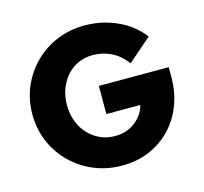

<svg xmlns="http://www.w3.org/2000/svg" viewBox="-104 -827 1014 955"><g transform="rotate(-15 403.0 -350.0)"><path d="M413 11Q335 11 268.5 -16.5Q202 -44 151.5 -93.5Q101 -143 73 -208.5Q45 -274 45 -350Q45 -426 73 -491.5Q101 -557 150.5 -606.5Q200 -656 266.5 -683.5Q333 -711 410 -711Q498 -711 576.5 -675.5Q655 -640 704 -575L583 -470Q550 -514 506 -536Q462 -558 410 -558Q370 -558 335.5 -542.5Q301 -527 276 -498.5Q251 -470 237 -432.5Q223 -395 223 -350Q223 -305 237.5 -266.5Q252 -228 278 -200Q304 -172 339 -156Q374 -140 416 -140Q456 -140 488.5 -155Q521 -170 544 -196.5Q567 -223 576 -257H401V-402H761V-353Q761 -274 735.5 -207.5Q710 -141 663 -92Q616 -43 552.5 -16Q489 11 413 11Z"/></g></svg>

Font: Red Hat Text VF
Style: Regular
Weight: 300
Designer: Pentagram, MCKL
Foundry: Pentagram, MCKL
Version: Version 1.023